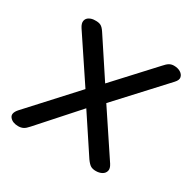

<svg xmlns="http://www.w3.org/2000/svg" viewBox="-124 -641 783 782"><g transform="rotate(30 267.0 -250.5)"><path d="M455 -40Q466 -23 462.5 -10.5Q459 2 447 8.5Q435 15 419 15Q405 15 395.5 10Q386 5 373 -13L258 -187L99 -9Q87 5 77 10Q67 15 54 15Q27 15 14 -1Q1 -17 22 -41L216 -253L78 -460Q67 -477 69.5 -489.5Q72 -502 83.5 -508.5Q95 -515 109 -515Q126 -516 136.5 -511Q147 -506 158 -489L274 -313L438 -491Q450 -505 459.5 -510.5Q469 -516 481 -516Q499 -516 511.5 -508.5Q524 -501 527 -488.5Q530 -476 516 -461L318 -246Z"/></g></svg>

Font: Playwrite GB S
Style: Italic
Weight: 400
Italic angle: -7°
Designer: Veronika Burian, José Scaglione
Foundry: TypeTogether
Version: Version 1.000